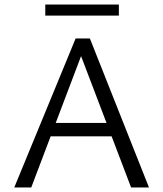

<svg xmlns="http://www.w3.org/2000/svg" viewBox="-20 -828 721 848"><path d="M559 0 324 -617H352L118 0H43L314 -658H377L638 0ZM162 -226 183 -285H479L511 -226ZM180 -759V-808H505V-759Z"/></svg>

Font: Ysabeau Office
Style: Regular
Weight: 400
Designer: Christian Thalmann (Catharsis Fonts)
Version: Version 2.001;gftools[0.9.30]; featfreeze: tnum,lnum,ss02